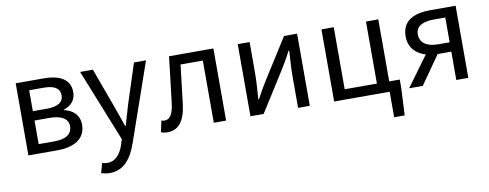

<svg xmlns="http://www.w3.org/2000/svg" viewBox="-60 -776 3248 1274"><g transform="rotate(-10 1564.5 -138.5)"><path d="M82 0H276C389 0 468 -43 468 -139C468 -209 421 -243 367 -255V-259C417 -274 448 -309 448 -363C448 -451 375 -486 269 -486H82ZM162 -284V-425H260C336 -425 368 -399 368 -355C368 -311 336 -284 255 -284ZM162 -62V-221H262C345 -221 388 -192 388 -144C388 -92 349 -62 268 -62Z M595 209C692 209 743 136 777 40L960 -486H879L792 -218C779 -175 765 -125 752 -81H748C732 -126 716 -176 700 -218L602 -486H516L711 1L700 37C680 97 645 140 591 140C579 140 567 138 555 134L537 199C553 205 572 209 595 209Z M1020 9C1091 9 1135 -44 1149 -150C1160 -239 1170 -329 1181 -419H1331V0H1414V-486H1115C1103 -381 1091 -276 1078 -171C1069 -102 1047 -71 1013 -71C1004 -71 997 -73 991 -75L975 1C989 7 1001 9 1020 9Z M1578 0H1667L1840 -274C1859 -304 1884 -348 1903 -385H1907C1902 -315 1899 -255 1899 -203V0H1978V-486H1890L1716 -211C1697 -181 1672 -136 1653 -101H1649C1654 -170 1658 -231 1658 -283V-486H1578Z M2516 172H2587L2596 -15V-68H2525V-486H2442V-68H2225V-486H2142V0H2516Z M2965 0H3046V-486H2875C2766 -486 2684 -449 2684 -343C2684 -265 2732 -221 2795 -202L2647 0H2739L2873 -191H2875H2965ZM2889 -254C2812 -254 2766 -284 2766 -342C2766 -397 2812 -421 2889 -421H2965V-254Z"/></g></svg>

Font: DAIFUKU Sans
Style: Regular
Weight: 400
Designer: Original font ‘Source Han Sans JP’ : Paul D. Hunt
Foundry: Daifuku
Version: Version 1.000